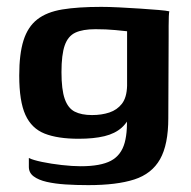

<svg xmlns="http://www.w3.org/2000/svg" viewBox="-20 -421 557 559"><path d="M237 118Q202 118 171 116Q140 114 116 108.5Q92 103 78 92.5Q64 82 64 65Q64 60 64 51.5Q64 43 64 39Q76 45 102.5 50.5Q129 56 160 59.5Q191 63 215 63Q273 63 303 47Q333 31 343 -5.5Q353 -42 348 -100L365 -98Q354 -67 334.5 -49.5Q315 -32 284 -24.5Q253 -17 209 -17Q148 -17 110 -32Q72 -47 54 -86.5Q36 -126 36 -201Q36 -264 48.5 -303.5Q61 -343 88.5 -364.5Q116 -386 161.5 -393.5Q207 -401 275 -401Q297 -401 327 -399.5Q357 -398 387.5 -396Q418 -394 441.5 -392Q465 -390 473 -388Q472 -385 471.5 -373Q471 -361 471 -345.5Q471 -330 471 -315L470 -77Q470 0 446 42.5Q422 85 371 101.5Q320 118 237 118ZM248 -86Q276 -86 298.5 -93.5Q321 -101 335 -119Q349 -137 350 -171V-330Q342 -331 315.5 -333.5Q289 -336 258 -336Q221 -336 199.5 -326Q178 -316 168.5 -289Q159 -262 159 -211Q159 -160 168.5 -133Q178 -106 197.5 -96Q217 -86 248 -86Z"/></svg>

Font: Genos Thin SemiBold
Style: Regular
Weight: 600
Version: Version 1.010